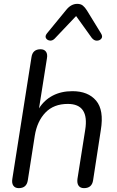

<svg xmlns="http://www.w3.org/2000/svg" viewBox="-20 -967 608 994"><path d="M77 7Q58 7 49 -6Q40 -19 44 -42L143 -671Q149 -712 190 -712Q209 -712 218 -699.5Q227 -687 223 -665L182 -406Q209 -449 253 -472Q297 -495 355 -495Q436 -495 477.5 -446Q519 -397 502 -294L462 -34Q456 7 415 7Q396 7 387 -5.5Q378 -18 381 -41L421 -294Q443 -429 331 -429Q258 -429 215 -384Q172 -339 160 -264L124 -34Q118 7 77 7ZM263 -767Q251 -755 237.5 -757Q224 -759 218 -769.5Q212 -780 223 -794L323 -916Q348 -947 380 -947Q398 -947 409 -938Q420 -929 430 -913L503 -794Q513 -778 505 -767.5Q497 -757 482 -756.5Q467 -756 455 -771L374 -884Z"/></svg>

Font: Nunito
Style: Italic
Weight: 400
Italic angle: -9°
Designer: Vernon Adams
Foundry: Vernon Adams
Version: Version 3.601; ttfautohint (v1.8.2.53-6de2)